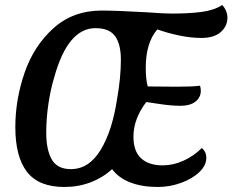

<svg xmlns="http://www.w3.org/2000/svg" viewBox="-20 -722 925 764"><path d="M41 -216Q41 -326 78 -433Q115 -540 193 -610Q271 -680 385 -680Q442 -680 566 -673Q631 -668 664 -668Q732 -668 782 -674.5Q832 -681 864 -702Q874 -692 879.5 -678.5Q885 -665 885 -652Q885 -618 858.5 -594.5Q832 -571 781 -571Q741 -571 694.5 -580.5Q648 -590 606 -605Q560 -552 560 -452Q560 -405 568 -378L687 -377Q747 -377 776 -381Q779 -371 779 -361Q779 -334 757.5 -317.5Q736 -301 699 -301Q662 -301 616 -308Q570 -315 562 -316Q511 -249 511 -178Q511 -120 541.5 -92Q572 -64 627 -64Q669 -64 710 -82.5Q751 -101 783 -133Q801 -118 801 -94Q801 -64 773.5 -37.5Q746 -11 701 5.5Q656 22 608 22Q545 22 498.5 4Q452 -14 426 -49Q389 -15 340.5 3.5Q292 22 236 22Q134 22 87.5 -38Q41 -98 41 -216ZM446 -329Q461 -413 461 -484Q461 -546 438 -578Q415 -610 360 -610Q250 -610 196 -415Q181 -366 172.5 -308Q164 -250 164 -194Q164 -126 186 -87.5Q208 -49 262 -49Q334 -49 380.5 -125.5Q427 -202 446 -329Z"/></svg>

Font: Sansita SW
Style: Italic
Weight: 400
Italic angle: -11°
Designer: Pablo Cosgaya
Foundry: Omnibus-Type
Version: Version 1.000